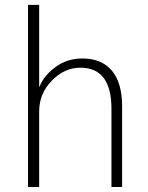

<svg xmlns="http://www.w3.org/2000/svg" viewBox="-20 -753 595 773"><path d="M92.8 0V-733.4H137.7V-403.3H138.7Q156.2 -448.2 203.1 -482.9Q250 -517.6 311.5 -517.6Q388.7 -517.6 430.2 -468.8Q471.7 -419.9 471.7 -324.2V0H428.7V-315.4Q428.7 -480.5 303.7 -480.5Q239.3 -480.5 188.5 -428.2Q137.7 -376 137.7 -304.7V0Z"/></svg>

Font: Gothic A1 ExtraLight
Style: Regular
Weight: 275
Designer: HanYang I&C Co.,Ltd.
Foundry: HanYang I&C Co.,Ltd.
Version: Version 2.50